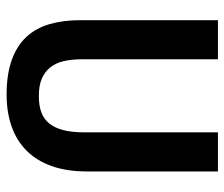

<svg xmlns="http://www.w3.org/2000/svg" viewBox="-70 -608 689 590"><g transform="rotate(90 275.0 -313.5)"><path d="M507.3 -234.9Q507.3 -173.8 491 -127.7Q474.6 -81.5 444.1 -50.8Q413.6 -20 369.6 -4.4Q325.7 11.2 271 11.2Q209.5 11.2 165.5 -4.4Q121.6 -20 94.2 -49.3Q66.9 -78.6 54.7 -120.6Q42.5 -162.6 42.5 -214.8V-638.2H162.6V-222.2Q162.6 -189.9 168.2 -165Q173.8 -140.1 187.7 -122.8Q201.7 -105.5 222.7 -96.7Q243.7 -87.9 275.4 -87.9Q305.2 -87.9 325.7 -95.5Q346.2 -103 359.9 -119.9Q373.5 -136.7 380.4 -163.1Q387.2 -189.5 387.2 -227.1V-638.2H507.3Z"/></g></svg>

Font: Code New Roman
Style: Bold
Weight: 700
Monospace: yes
Designer: Sam Radian
Foundry: Code New Roman
Version: Version 1.508 October 19, 2014